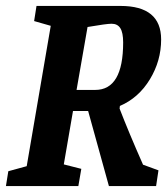

<svg xmlns="http://www.w3.org/2000/svg" viewBox="-28 -627 563 647"><path d="M454 -72 506 -53 498 0H339L269 -253H218L187 -73L246 -58L236 0H-8L0 -50L62 -67L143 -540L87 -556L95 -607H378Q515 -607 515 -494Q515 -422 477 -359.5Q439 -297 376 -270L375 -261Q405 -183 454 -72ZM230 -324H293Q387 -324 387 -484Q387 -517 377.5 -532Q368 -547 348 -547Q331 -547 267 -536Z"/></svg>

Font: Grenze SemiBold
Style: Italic
Weight: 600
Italic angle: -10°
Designer: Renata Polastri
Foundry: Omnibus-Type
Version: Version 1.002; ttfautohint (v1.8)